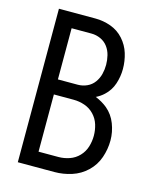

<svg xmlns="http://www.w3.org/2000/svg" viewBox="-111 -812 722 888"><g transform="rotate(15 250.0 -367.5)"><path d="M60 0V-735H235Q273 -735 309 -722Q345 -709 370.5 -680.5Q396 -652 407 -616Q418 -580 418 -542Q418 -506 406.5 -471Q395 -436 368 -411Q351 -395 330 -385Q361 -373 387 -352Q418 -326 433 -287Q448 -248 448 -208Q448 -166 434 -125.5Q420 -85 389 -55.5Q358 -26 317.5 -13Q277 0 235 0ZM140 -72H235Q262 -72 288 -81Q314 -90 333 -110Q352 -130 360 -156Q368 -182 368 -209Q368 -236 360 -262Q352 -288 333 -308Q314 -328 288 -337Q262 -346 235 -346H140ZM140 -418H235Q258 -418 279 -427.5Q300 -437 313.5 -455.5Q327 -474 332.5 -496Q338 -518 338 -540.5Q338 -563 332.5 -585.5Q327 -608 313.5 -626Q300 -644 279 -653.5Q258 -663 235 -663H140Z"/></g></svg>

Font: Iosevka SS01
Style: Regular
Weight: 400
Monospace: yes
Designer: Belleve Invis
Foundry: Belleve Invis
Version: 2.3.3; ttfautohint (v1.8.3)